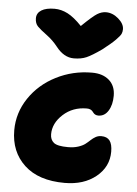

<svg xmlns="http://www.w3.org/2000/svg" viewBox="-57 -823 652 913"><g transform="rotate(5 269.5 -366.0)"><path d="M412.1 -778.8Q443.8 -778.8 471.4 -754.9Q499 -731 499 -705.1Q499 -692.9 494.6 -683.1Q490.2 -673.3 470 -652.8Q449.7 -632.3 409.2 -601.1Q363.3 -568.8 338.1 -557.9Q313 -546.9 277.8 -546.9Q230.5 -546.9 192.9 -595.2Q169.9 -624.5 139.9 -646.5Q109.9 -668.5 95.9 -682.6Q82 -696.8 82 -721.2Q82 -746.1 104.2 -760Q126.5 -773.9 167 -773.9Q198.7 -773.9 229.7 -758.1Q260.7 -742.2 297.9 -703.1Q349.6 -753.4 370.4 -766.1Q391.1 -778.8 412.1 -778.8ZM286.1 46.9Q161.6 46.9 93.8 -16.1Q25.9 -79.1 25.9 -182.1Q25.9 -265.1 73.2 -335.7Q120.6 -406.2 200 -446.5Q279.3 -486.8 371.1 -486.8Q422.4 -486.8 452.6 -460.2Q482.9 -433.6 482.9 -386.2Q482.9 -342.8 465.3 -314.5Q447.8 -286.1 418 -286.1Q409.7 -286.1 403.8 -289.1Q397.9 -292 394.5 -296.4Q391.1 -300.8 387.5 -304.9Q383.8 -309.1 377.2 -312Q370.6 -314.9 360.8 -314.9Q293.9 -314.9 248 -272.9Q202.1 -231 202.1 -178.2Q202.1 -152.3 219.2 -138.2Q236.3 -124 287.1 -124Q314.9 -124 335.9 -130.9Q356.9 -137.7 369.1 -147.2Q381.3 -156.7 391.6 -166.5Q401.9 -176.3 414.1 -183.1Q426.3 -189.9 440.9 -189.9Q468.3 -189.9 481.2 -172.9Q494.1 -155.8 494.1 -120.1Q494.1 -47.9 435.8 -0.5Q377.4 46.9 286.1 46.9Z"/></g></svg>

Font: Shantell Sans Bouncy
Style: Regular
Weight: 800
Designer: Stephen Nixon, Anya Danilova, Shantell Martin
Foundry: Arrow Type
Version: Version 1.006;[9816181b4]